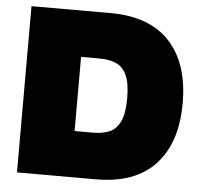

<svg xmlns="http://www.w3.org/2000/svg" viewBox="-51 -757 852 810"><g transform="rotate(5 375.0 -352.0)"><path d="M385 -704Q550 -704 635.5 -612Q721 -520 721 -352Q721 -184 635.5 -92Q550 0 385 0H50V-704ZM357 -195Q396 -195 425 -207.5Q454 -220 470 -254Q486 -288 486 -352Q486 -417 470 -450.5Q454 -484 425 -496.5Q396 -509 357 -509H277V-195Z"/></g></svg>

Font: Prodigy Sans Black
Style: Regular
Weight: 900
Designer: Wei Huang
Foundry: Wei Huang
Version: Version 1.003; ttfautohint (v1.8.3)